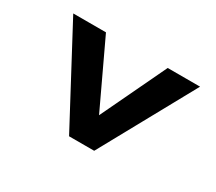

<svg xmlns="http://www.w3.org/2000/svg" viewBox="-103 -736 1057 940"><g transform="rotate(30 425.5 -265.5)"><path d="M359 0 76 -531H261L457 -115L410 -111L610 -531H793L501 0Z"/></g></svg>

Font: Lexend Tera
Style: Bold
Weight: 700
Designer: Bonnie Shaver-Troup, Thomas Jockin
Foundry: Lexend
Version: Version 1.007